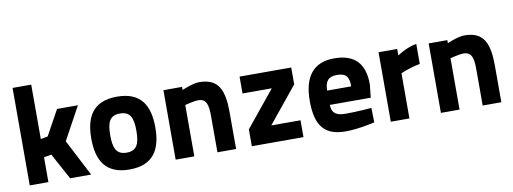

<svg xmlns="http://www.w3.org/2000/svg" viewBox="-58 -1023 3631 1358"><g transform="rotate(-10 1757.0 -344.0)"><path d="M201 0V-178L255 -188L357 0H508L372 -263L501 -499H351L252 -319L201 -309V-700H67V0Z M783 -511C609 -511 553 -404 553 -250C553 -96 609 12 783 12C957 12 1013 -96 1013 -250C1013 -404 957 -511 783 -511ZM783 -109C709 -109 689 -158 689 -250C689 -342 709 -390 783 -390C857 -390 877 -342 877 -250C877 -158 857 -109 783 -109Z M1249 0V-369C1249 -369 1312 -386 1345 -386C1405 -386 1415 -337 1415 -261V0H1549V-261C1549 -423 1513 -511 1373 -511C1326 -511 1249 -477 1249 -477V-499H1115V0Z M1662 -379H1872L1662 -121V0H2033V-121H1823L2033 -379V-500H1662Z M2357 -111C2285 -111 2257 -135 2256 -192H2550L2560 -286C2560 -437 2489 -511 2342 -511C2196 -511 2121 -421 2121 -243C2121 -63 2185 12 2336 12C2429 12 2544 -16 2544 -16L2542 -120C2542 -120 2439 -111 2357 -111ZM2255 -295C2256 -361 2278 -392 2342 -392C2405 -392 2428 -366 2428 -295Z M2660 0H2794V-324C2794 -324 2845 -350 2933 -367V-511C2854 -496 2794 -452 2794 -452V-499H2660Z M3154 0V-369C3154 -369 3217 -386 3250 -386C3310 -386 3320 -337 3320 -261V0H3454V-261C3454 -423 3418 -511 3278 -511C3231 -511 3154 -477 3154 -477V-499H3020V0Z"/></g></svg>

Font: TitilliumText22L
Style: 999 wt
Weight: 900
Designer: Campivisivi
Foundry: Campivisivi
Version: 1.000